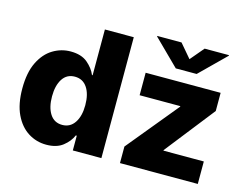

<svg xmlns="http://www.w3.org/2000/svg" viewBox="-104 -939 1429 1116"><g transform="rotate(15 610.0 -381.0)"><path d="M252.4 7.8Q192.4 7.8 142.8 -23.7Q93.3 -55.2 63.7 -117.4Q34.2 -179.7 34.2 -272.5Q34.2 -368.7 64.7 -430.7Q95.2 -492.7 144.8 -522.7Q194.3 -552.7 251 -552.7Q315.9 -552.7 353 -521.2Q390.1 -489.7 405.3 -452.1H409.2V-727.5H583V0H411.1V-88.9H405.3Q389.2 -50.8 351.8 -21.5Q314.5 7.8 252.4 7.8ZM312.5 -127.4Q359.9 -127.4 386.5 -167Q413.1 -206.5 413.1 -272.5Q413.1 -339.4 386.7 -378.4Q360.4 -417.5 312.5 -417.5Q264.2 -417.5 238.5 -377.9Q212.9 -338.4 212.9 -272.5Q212.9 -206.5 238.5 -167Q264.2 -127.4 312.5 -127.4ZM694.8 0V-99.6L947.8 -407.2V-410.6H703.1V-545.9H1154.3V-436.5L920.4 -138.7V-135.3H1163.1V0ZM858.9 -770 928.7 -688 998 -770H1144.5V-766.6L991.2 -615.7H865.7L712.9 -766.6V-770Z"/></g></svg>

Font: Inter Extra Bold
Style: Regular
Weight: 800
Designer: Rasmus Andersson
Foundry: rsms
Version: Version 4.000;git-3c8e0fc